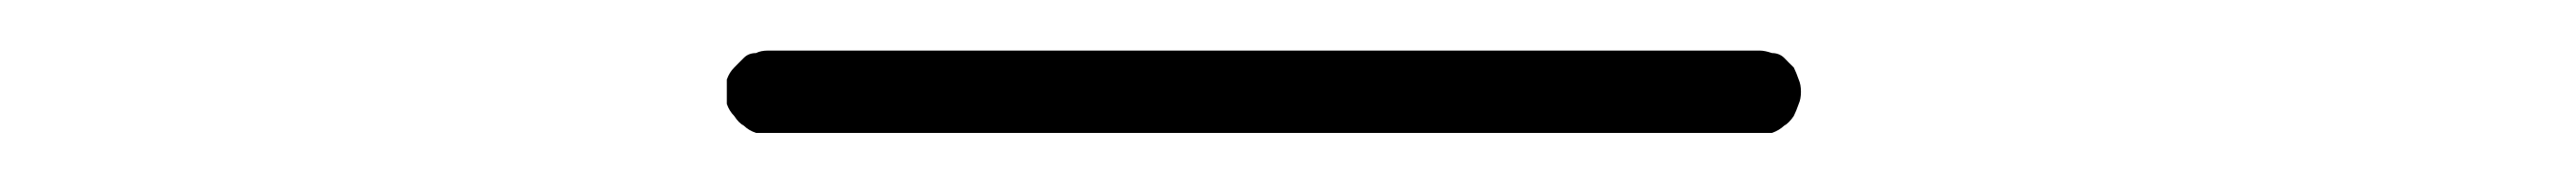

<svg xmlns="http://www.w3.org/2000/svg" viewBox="-20 -537 1040 73"><path d="M290 -483.4Q287.1 -483.4 285.2 -483.4Q282.2 -484.4 280.3 -486.3Q278.3 -487.3 276.4 -490.2Q274.4 -492.2 273.4 -495.1Q273.4 -497.1 273.4 -500Q273.4 -502.9 273.4 -504.9Q274.4 -507.8 276.4 -509.8Q278.3 -511.7 280.3 -513.7Q282.2 -515.6 285.2 -515.6Q287.1 -516.6 290 -516.6Q302.7 -516.6 315.4 -516.6Q329.1 -516.6 341.8 -516.6Q352.5 -516.6 362.3 -516.6Q373 -516.6 383.8 -516.6Q414.1 -516.6 445.3 -516.6Q476.6 -516.6 507.8 -516.6Q553.7 -516.6 598.6 -516.6Q644.5 -516.6 690.4 -516.6Q692.4 -516.6 695.3 -515.6Q698.2 -515.6 700.2 -513.7Q702.1 -511.7 704.1 -509.8Q705.1 -507.8 706.1 -504.9Q707 -502.9 707 -500Q707 -497.1 706.1 -495.1Q705.1 -492.2 704.1 -490.2Q702.1 -487.3 700.2 -486.3Q698.2 -484.4 695.3 -483.4Q692.4 -483.4 690.4 -483.4Q675.8 -483.4 661.1 -483.4Q647.5 -483.4 632.8 -483.4Q601.6 -483.4 570.3 -483.4Q539.1 -483.4 507.8 -483.4Q476.6 -483.4 445.3 -483.4Q414.1 -483.4 383.8 -483.4Q373 -483.4 362.3 -483.4Q352.5 -483.4 341.8 -483.4Q329.1 -483.4 315.4 -483.4Q302.7 -483.4 290 -483.4Z"/></svg>

Font: LetsEatIcons
Style: Regular
Weight: 400
Designer: Swedish Technologies
Foundry: Swedish Technologies
Version: Version 1.26.0